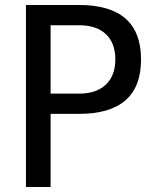

<svg xmlns="http://www.w3.org/2000/svg" viewBox="-20 -749 642 769"><path d="M84 -729H296.9Q544.9 -729 544.9 -510.7Q544.9 -293 296.9 -293H182.6V0H84ZM296.9 -374Q365.7 -374 403.8 -409.9Q441.9 -445.8 441.9 -511.2Q441.9 -576.7 404.1 -612.3Q366.2 -647.9 296.9 -647.9H182.6V-374Z"/></svg>

Font: Vazir Code Hack
Style: Code-Hack
Weight: 400
Foundry: DejaVu fonts team - Redesigned by Saber Rastikerdar
Version: Version 1.1.2